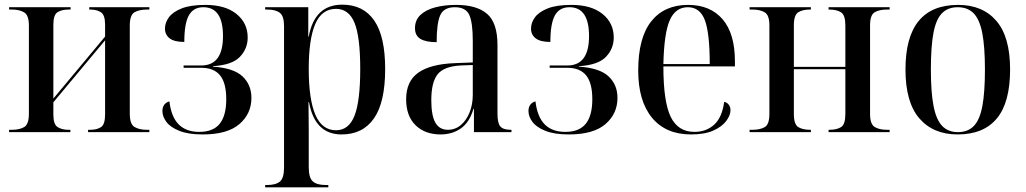

<svg xmlns="http://www.w3.org/2000/svg" viewBox="-20 -567 4404 824"><path d="M19 0V-10H32Q63 -10 83.5 -21.5Q104 -33 104 -79V-457Q104 -502 83.5 -514Q63 -526 32 -526H19V-536H283V-526H274Q246 -526 227.5 -515Q209 -504 209 -461V-144L431 -410V-461Q431 -503 413 -514.5Q395 -526 368 -526H363V-536H621V-526H610Q578 -526 557.5 -514.5Q537 -503 537 -457V-79Q537 -34 557.5 -22Q578 -10 610 -10H621V0H358V-10H368Q396 -10 413.5 -21.5Q431 -33 431 -76V-394L209 -128V-75Q209 -33 227.5 -21.5Q246 -10 273 -10H282V0Z M850 10Q788 10 749.5 -5.5Q711 -21 694 -44Q677 -67 677 -90Q677 -123 707 -132Q715 -65 747 -33Q779 -1 835 -1Q895 -1 923 -36Q951 -71 951 -141Q951 -211 924.5 -243.5Q898 -276 844 -276H768V-286H844Q937 -286 937 -412Q937 -536 853 -536Q810 -536 790.5 -501Q771 -466 771 -387Q728 -387 708 -402.5Q688 -418 688 -444Q688 -470 705 -493Q722 -516 760 -531Q798 -546 861 -546Q947 -546 995 -507Q1043 -468 1043 -406Q1043 -358 1009.5 -323Q976 -288 894 -283V-281Q983 -275 1021 -239Q1059 -203 1059 -147Q1059 -79 1007.5 -34.5Q956 10 850 10Z M1118 237V227H1126Q1164 227 1181.5 212Q1199 197 1199 152V-455Q1199 -498 1181 -512Q1163 -526 1127 -526H1118V-536H1303V-410H1305Q1330 -547 1449 -547Q1539 -547 1586 -479Q1633 -411 1633 -271Q1633 -128 1585 -59Q1537 10 1446 10Q1331 10 1306 -129H1304Q1304 -99 1304.5 -68.5Q1305 -38 1305 -8V150Q1305 196 1322.5 211.5Q1340 227 1378 227H1389V237ZM1422 -8Q1477 -8 1501.5 -70.5Q1526 -133 1526 -271Q1526 -409 1501.5 -469Q1477 -529 1422 -529Q1361 -529 1333 -464Q1305 -399 1305 -271Q1305 -141 1333.5 -74.5Q1362 -8 1422 -8Z M1871 10Q1804 10 1763.5 -29.5Q1723 -69 1723 -141Q1723 -218 1775 -255Q1827 -292 1932 -296L2009 -299V-392Q2009 -470 1994 -503Q1979 -536 1932 -536Q1885 -536 1869.5 -502Q1854 -468 1854 -386Q1808 -386 1784.5 -400Q1761 -414 1761 -446Q1761 -481 1784.5 -503Q1808 -525 1848 -535.5Q1888 -546 1937 -546Q2026 -546 2070.5 -507.5Q2115 -469 2115 -374V-80Q2115 -38 2127.5 -24Q2140 -10 2172 -10H2175V0H2014V-100H2012Q1995 -42 1958 -16Q1921 10 1871 10ZM1902 -10Q1934 -10 1958 -30.5Q1982 -51 1995.5 -85Q2009 -119 2009 -160V-288L1956 -286Q1885 -282 1858 -248Q1831 -214 1831 -137Q1831 -71 1848.5 -40.5Q1866 -10 1902 -10Z M2421 10Q2359 10 2320.5 -5.5Q2282 -21 2265 -44Q2248 -67 2248 -90Q2248 -123 2278 -132Q2286 -65 2318 -33Q2350 -1 2406 -1Q2466 -1 2494 -36Q2522 -71 2522 -141Q2522 -211 2495.5 -243.5Q2469 -276 2415 -276H2339V-286H2415Q2508 -286 2508 -412Q2508 -536 2424 -536Q2381 -536 2361.5 -501Q2342 -466 2342 -387Q2299 -387 2279 -402.5Q2259 -418 2259 -444Q2259 -470 2276 -493Q2293 -516 2331 -531Q2369 -546 2432 -546Q2518 -546 2566 -507Q2614 -468 2614 -406Q2614 -358 2580.5 -323Q2547 -288 2465 -283V-281Q2554 -275 2592 -239Q2630 -203 2630 -147Q2630 -79 2578.5 -34.5Q2527 10 2421 10Z M2946 10Q2837 10 2778 -62Q2719 -134 2719 -264Q2719 -405 2775 -475.5Q2831 -546 2933 -546Q3028 -546 3081 -484.5Q3134 -423 3134 -304V-282H2827Q2827 -130 2858.5 -65.5Q2890 -1 2960 -1Q3011 -1 3045 -32Q3079 -63 3088 -130Q3101 -127 3108 -117Q3115 -107 3115 -94Q3115 -72 3096.5 -47.5Q3078 -23 3041 -6.5Q3004 10 2946 10ZM3026 -292Q3026 -425 3005 -480.5Q2984 -536 2932 -536Q2879 -536 2854.5 -480.5Q2830 -425 2827 -292Z M3197 0V-10H3210Q3242 -10 3262 -21.5Q3282 -33 3282 -78V-458Q3282 -502 3262 -514Q3242 -526 3210 -526H3197V-536H3460V-526H3455Q3425 -526 3406 -514.5Q3387 -503 3387 -458V-280H3608V-458Q3608 -502 3589.5 -514Q3571 -526 3540 -526H3536V-536H3798V-526H3786Q3754 -526 3734 -514.5Q3714 -503 3714 -458V-78Q3714 -34 3734 -22Q3754 -10 3786 -10H3798V0H3536V-10H3540Q3571 -10 3589.5 -21.5Q3608 -33 3608 -78V-270H3387V-78Q3387 -33 3406 -21.5Q3425 -10 3456 -10H3460V0Z M4090 10Q3985 10 3925.5 -59Q3866 -128 3866 -269Q3866 -546 4092 -546Q4197 -546 4256 -477.5Q4315 -409 4315 -269Q4315 -127 4258 -58.5Q4201 10 4090 10ZM4091 0Q4134 0 4159.5 -26.5Q4185 -53 4196 -112Q4207 -171 4207 -269Q4207 -367 4195.5 -425.5Q4184 -484 4158.5 -510Q4133 -536 4090 -536Q4048 -536 4022.5 -510Q3997 -484 3986 -425.5Q3975 -367 3975 -269Q3975 -171 3986.5 -112Q3998 -53 4023.5 -26.5Q4049 0 4091 0Z"/></svg>

Font: Noto Serif Display SemiCondensed Medium
Style: Regular
Weight: 500
Width: 4
Designer: Monotype Design Team
Foundry: Monotype Imaging Inc.
Version: Version 2.009